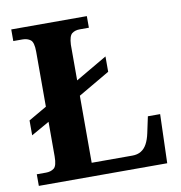

<svg xmlns="http://www.w3.org/2000/svg" viewBox="-80 -789 814 863"><g transform="rotate(-10 327.0 -357.0)"><path d="M28 0V-53H70Q92 -53 106.5 -64Q121 -75 121 -118V-276L38 -229V-297L121 -345V-596Q121 -639 106.5 -650Q92 -661 70 -661H28V-714H373V-661H331Q310 -661 296 -650.5Q282 -640 280 -600V-437L424 -521V-451L280 -367V-61H466Q489 -61 505.5 -71Q522 -81 532.5 -100.5Q543 -120 549 -148L565 -223H621L614 0Z"/></g></svg>

Font: Noto Serif Vithkuqi
Style: Regular
Weight: 400
Version: Version 1.005